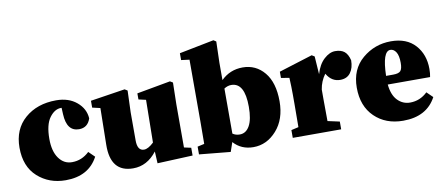

<svg xmlns="http://www.w3.org/2000/svg" viewBox="-66 -967 2874 1242"><g transform="rotate(-10 1371.0 -345.5)"><path d="M335 -451H331Q289 -451 255.5 -405.5Q222 -360 222 -266Q222 -185 255 -139Q288 -93 341 -93Q406 -93 455 -140L494 -102Q432 15 281 15Q172 15 97 -52.5Q22 -120 22 -244Q22 -365 102.5 -435Q183 -505 308 -505Q390 -505 442.5 -461Q495 -417 499 -353Q480 -295 423 -295Q342 -295 337 -409Z M1070 -61 1116 -51V0L884 10L880 -68Q816 15 724 15Q575 15 578 -165L582 -406L530 -418V-463L757 -498L775 -487L770 -345V-160Q770 -92 814 -92Q841 -92 878 -127L882 -407L834 -418V-458L1055 -498L1073 -487L1070 -345Z M1394 -391V-95Q1414 -81 1441 -81Q1482 -81 1505.5 -123Q1529 -165 1529 -248Q1529 -406 1441 -406Q1417 -406 1394 -391ZM1391 -561V-447Q1450 -505 1533 -505Q1620 -505 1675.5 -438Q1731 -371 1731 -248Q1731 -130 1666.5 -57.5Q1602 15 1514 15Q1434 15 1384 -41L1363 20L1158 0V-51L1203 -61Q1204 -110 1204 -210V-614L1150 -621V-666L1378 -711L1395 -700Z M2005 -494 2013 -376Q2031 -438 2067.5 -471.5Q2104 -505 2141 -505Q2179 -505 2201 -487.5Q2223 -470 2233 -429Q2233 -379 2210 -347.5Q2187 -316 2142 -316Q2087 -316 2055 -369L2053 -372Q2021 -328 2013 -275V-210Q2013 -115 2014 -68L2092 -51V0H1774V-51L1822 -62Q1823 -110 1823 -210V-275Q1823 -326 1820 -386L1766 -395V-436L1987 -505Z M2438 -290H2485Q2521 -290 2533.5 -304Q2546 -318 2546 -357Q2546 -405 2531 -428Q2516 -451 2494 -451Q2442 -451 2438 -290ZM2676 -140 2715 -102Q2653 15 2498 15Q2383 15 2310.5 -55.5Q2238 -126 2238 -247Q2238 -368 2319 -436.5Q2400 -505 2507 -505Q2610 -505 2666 -443Q2722 -381 2722 -286Q2722 -255 2717 -233H2439Q2446 -163 2480 -128Q2514 -93 2562 -93Q2627 -93 2676 -140Z"/></g></svg>

Font: TypoPRO Source Serif Pro
Style: Regular
Weight: 900
Designer: Frank Grießhammer
Foundry: Adobe Systems Incorporated
Version: Version 1.017;PS 1.0;hotconv 1.0.79;makeotf.lib2.5.61930